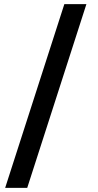

<svg xmlns="http://www.w3.org/2000/svg" viewBox="-20 -760 477 931"><path d="M5 151 292 -740H399L112 151Z"/></svg>

Font: IBM Plex Sans Thai Looped SemiBold
Style: Regular
Weight: 600
Designer: Mike Abbink, Paul van der Laan, Pieter van Rosmalen, Ben Mitchell, Mark Frömberg
Foundry: Bold Monday
Version: Version 1.1